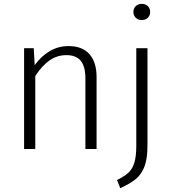

<svg xmlns="http://www.w3.org/2000/svg" viewBox="-20 -773 889 996"><path d="M481 -374V0H423V-366Q423 -429 398.5 -458Q374 -487 325 -487Q275 -487 236 -459Q197 -431 163 -379V0H105V-523H155L160 -435Q193 -481 237.5 -507.5Q282 -534 336 -534Q407 -534 444 -492Q481 -450 481 -374ZM745 -19Q745 49 730 89.5Q715 130 686 154.5Q657 179 604 203L587 161Q625 142 645.5 123.5Q666 105 676.5 72.5Q687 40 687 -17V-523H745ZM759 -711Q759 -693 747 -681Q735 -669 715 -669Q696 -669 684 -681Q672 -693 672 -711Q672 -729 684 -741Q696 -753 715 -753Q735 -753 747 -741Q759 -729 759 -711Z"/></svg>

Font: Fira Sans Light
Style: Regular
Weight: 300
Designer: bBox Type GmbH & Carrois Corporate GbR & Edenspiekermann AG
Foundry: bBox Type GmbH & Carrois Corporate GbR & Edenspiekermann AG
Version: Version 4.301